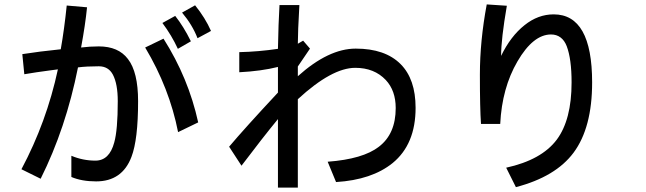

<svg xmlns="http://www.w3.org/2000/svg" viewBox="-20 -728 2926 869"><path d="M804 -671 863 -704Q909 -647 935 -588L874 -555Q851 -615 804 -671ZM412 -1Q475 -1 497 -83Q513 -140 513 -270Q513 -348 491 -390Q471 -428 427 -428Q372 -428 333 -423Q278 -147 164 81L77 38Q191 -176 242 -414L211 -410Q142 -401 90 -392L81 -483Q157 -495 255 -505Q271 -596 282 -703L374 -695Q366 -615 347 -513Q387 -518 427 -518Q516 -518 559 -461Q605 -402 605 -270Q605 -96 575 -18Q533 93 415 93Q350 93 303 73V-23Q355 -1 412 -1ZM715 -624 773 -656Q811 -608 844 -541L785 -507Q757 -568 715 -624ZM637 -513 720 -553Q833 -375 877 -174L786 -130Q747 -329 637 -513Z M1238 -189Q1169 -105 1073 22L1017 -64Q1086 -146 1238 -309V-425Q1162 -406 1063 -401V-492Q1151 -494 1238 -507Q1240 -622 1245 -705H1335Q1328 -583 1328 -530L1352 -544L1383 -508L1328 -427V-383Q1467 -508 1590 -508Q1723 -508 1793 -438Q1861 -370 1861 -240Q1861 -75 1757 10Q1663 86 1501 96L1463 4Q1623 -8 1695 -64Q1771 -122 1771 -239Q1771 -318 1726 -366Q1674 -421 1588 -421Q1482 -421 1328 -279V121H1238Z M2500 -96Q2567 -186 2567 -355Q2567 -461 2545 -519Q2535 -545 2517 -558.5Q2499 -572 2474 -572Q2393 -572 2322 -450Q2252 -330 2244 -167H2157Q2152 -237 2152 -390Q2152 -543 2183 -708L2274 -702Q2248 -551 2248 -475Q2291 -564 2354 -614Q2415 -663 2486 -663Q2660 -663 2660 -355Q2660 -150 2576 -37Q2495 72 2315 119L2271 31Q2431 -4 2500 -96Z"/></svg>

Font: Gmarket Sans TTF Medium
Style: Regular
Weight: 500
Designer: Creative Director : Sungho Lee; Art Director : Kiwoong Choi; Project Manager : Sori Yang, Jongwook Yoon; Font Designer :
Foundry: Sandoll Inc.
Version: Version 1.000;hotconv 1.0.109;makeotfexe 2.5.65596